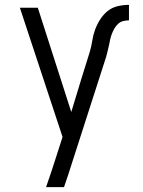

<svg xmlns="http://www.w3.org/2000/svg" viewBox="-20 -562 590 792"><path d="M170 210Q181 179 191 148.5Q201 118 211 87L238 3L62 -530H136L274 -100L316 -238L350 -347Q357 -370 360.5 -393.5Q364 -417 372 -439Q380 -461 393 -481.5Q406 -502 424 -516.5Q442 -531 465.5 -536.5Q489 -542 512 -542V-478Q500 -478 488 -475Q476 -472 467 -463.5Q458 -455 452 -444.5Q446 -434 441.5 -422.5Q437 -411 434.5 -399Q432 -387 429.5 -375Q427 -363 424 -351.5Q421 -340 418 -328L278 107Q270 133 261.5 158.5Q253 184 244 210Z"/></svg>

Font: Lode
Style: Regular
Weight: 400
Monospace: yes
Designer: Belleve Invis
Foundry: Belleve Invis
Version: Version 29.2.0; ttfautohint (v1.8.3)